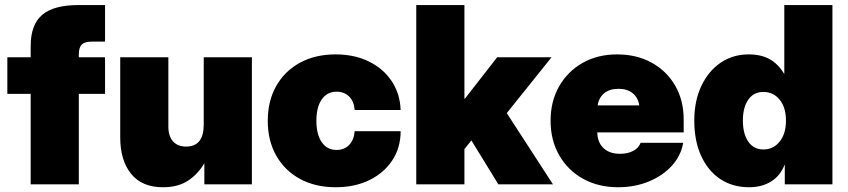

<svg xmlns="http://www.w3.org/2000/svg" viewBox="-20 -748 3439 779"><path d="M406.2 -515.6V-367.2H299.8V0H104.5V-367.2H9.8V-515.6H104.5V-561.5Q104.5 -647.9 151.1 -687.7Q197.8 -727.5 298.8 -727.5H406.2V-579.1H352.5Q323.7 -579.1 311.8 -567.4Q299.8 -555.7 299.8 -527.3V-515.6Z M641.6 11.7Q555.7 11.7 511.7 -43Q467.8 -97.7 467.8 -190.4V-515.6H663.1V-234.4Q663.1 -195.8 681.9 -174.6Q700.7 -153.3 734.9 -153.3Q806.6 -153.3 806.6 -242.2V-515.6H1002V0H809.1V-85.9Q783.2 -41.5 742.7 -14.9Q702.1 11.7 641.6 11.7Z M1341.8 11.7Q1259.3 11.7 1197.3 -22Q1135.3 -55.7 1100.8 -116.5Q1066.4 -177.2 1066.4 -257.8Q1066.4 -338.4 1100.8 -399.2Q1135.3 -460 1197.3 -493.7Q1259.3 -527.3 1341.8 -527.3Q1417.5 -527.3 1476.1 -498.8Q1534.7 -470.2 1568.8 -419.4Q1603 -368.7 1605.5 -301.8H1418.9Q1416.5 -336.4 1396.7 -356.2Q1377 -376 1345.7 -376Q1307.1 -376 1285.4 -344.7Q1263.7 -313.5 1263.7 -257.8Q1263.7 -202.6 1285.4 -171.1Q1307.1 -139.6 1345.7 -139.6Q1377 -139.6 1396.7 -160.2Q1416.5 -180.7 1418.9 -215.8H1605.5Q1605.5 -148.9 1571.8 -97.7Q1538.1 -46.4 1478.8 -17.3Q1419.4 11.7 1341.8 11.7Z M1668.9 0V-727.5H1864.3V-347.7H1866.2L1997.1 -515.6H2217.8L2036.1 -289.1L2223.6 0H2002L1892.6 -178.2L1864.3 -143.1V0Z M2487.8 11.7Q2407.7 11.7 2345.7 -22.7Q2283.7 -57.1 2248.8 -118.2Q2213.9 -179.2 2213.9 -257.8Q2213.9 -336.9 2248.5 -397.7Q2283.2 -458.5 2344 -492.9Q2404.8 -527.3 2483.9 -527.3Q2563 -527.3 2624 -493.7Q2685.1 -460 2719.5 -400.4Q2753.9 -340.8 2753.9 -263.2V-210.9H2403.3Q2404.3 -169.9 2428.7 -147Q2453.1 -124 2495.6 -124Q2526.9 -124 2549.1 -135.7Q2571.3 -147.5 2579.1 -168.5H2752Q2742.7 -115.7 2705.6 -75.2Q2668.5 -34.7 2612.1 -11.5Q2555.7 11.7 2487.8 11.7ZM2404.8 -320.3H2573.7Q2568.8 -352.1 2546.9 -369.9Q2524.9 -387.7 2489.3 -387.7Q2453.6 -387.7 2431.6 -369.9Q2409.7 -352.1 2404.8 -320.3Z M3019.5 11.7Q2952.1 11.7 2902.1 -21.7Q2852.1 -55.2 2824.5 -116Q2796.9 -176.8 2796.9 -258.8Q2796.9 -337.9 2825.2 -398.4Q2853.5 -459 2903.3 -493.2Q2953.1 -527.3 3017.6 -527.3Q3067.9 -527.3 3102.5 -508.1Q3137.2 -488.8 3161.6 -448.2H3162.1V-727.5H3357.4V0H3164.1V-80.1H3163.6Q3146 -34.7 3108.4 -11.5Q3070.8 11.7 3019.5 11.7ZM3077.6 -141.6Q3117.7 -141.6 3143.3 -173.6Q3168.9 -205.6 3168.9 -258.8Q3168.9 -312 3143.3 -343.5Q3117.7 -375 3077.6 -375Q3037.6 -375 3015.9 -343.5Q2994.1 -312 2994.1 -258.8Q2994.1 -205.6 3015.9 -173.6Q3037.6 -141.6 3077.6 -141.6Z"/></svg>

Font: Inter Display Black
Style: Regular
Weight: 900
Designer: Rasmus Andersson
Foundry: rsms
Version: Version 4.000;git-a52131595